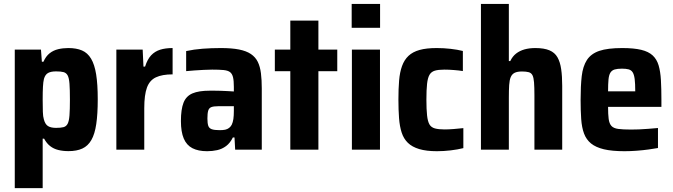

<svg xmlns="http://www.w3.org/2000/svg" viewBox="-20 -763 3433 979"><path d="M55.3 196.3V-510H188.9L193.5 -448.3H201.6Q213.8 -476.2 233 -491.3Q252.2 -506.4 276.6 -512.2Q301.1 -518 328.5 -518Q369.5 -518 398 -505.8Q426.6 -493.6 444.4 -463.8Q462.3 -434 470.3 -383.5Q478.4 -333 478.4 -256.4Q478.4 -181.3 470.8 -130.3Q463.3 -79.3 445.9 -49.1Q428.6 -18.9 400.1 -5.7Q371.6 7.6 329.2 7.6Q300.7 7.6 277.1 1.7Q253.6 -4.1 235.8 -18Q217.9 -31.8 204.9 -56H197.6V196.3ZM266 -111Q290.2 -111 304 -114.7Q317.8 -118.4 325 -132.1Q332.1 -145.8 334.3 -175.1Q336.5 -204.4 336.5 -255Q336.5 -307.2 334.3 -336.2Q332.1 -365.2 325 -378.4Q317.8 -391.6 304 -395.3Q290.2 -399 266 -399Q239.7 -399 225.1 -390.9Q210.5 -382.9 204.1 -360.8Q200.3 -345.6 199 -320.4Q197.6 -295.2 197.6 -255Q197.6 -217.6 198.5 -192.9Q199.3 -168.1 203.6 -154.5Q210 -129.7 224.5 -120.3Q239.1 -111 266 -111Z M573.3 0V-510H707.5L711.5 -423.5H719.8Q731.6 -460.7 750.6 -480.9Q769.5 -501 796.5 -509.5Q823.4 -518 860.1 -518V-383.8Q807 -383.8 775 -368.7Q742.9 -353.6 729.3 -316.4Q715.6 -279.2 715.6 -211.3V0Z M1036 8Q990.7 8 961 -7.4Q931.3 -22.7 916.9 -56.8Q902.5 -90.9 902.5 -145.5Q902.5 -205.3 915.7 -239.1Q928.9 -272.9 961.3 -286.8Q993.7 -300.6 1049.5 -300.6Q1059.7 -300.6 1073.2 -300.6Q1086.8 -300.6 1103.9 -300.1Q1121.1 -299.6 1138.6 -298.6Q1156 -297.6 1172.4 -296.6V-319.6Q1172.4 -351.8 1168.1 -369.4Q1163.7 -387.1 1152.8 -395.4Q1141.8 -403.7 1119.7 -405.9Q1097.5 -408 1062 -408Q1041.8 -408 1018.8 -406.7Q995.7 -405.4 972.7 -403.9Q949.8 -402.3 929.2 -400.3V-502.6Q968.3 -511.1 1013.2 -514.6Q1058.1 -518 1106.3 -518Q1161.2 -518 1198.8 -510.6Q1236.4 -503.1 1259.4 -487.5Q1282.5 -471.8 1294.4 -447.7Q1306.3 -423.5 1310.5 -389.6Q1314.8 -355.7 1314.8 -311.8V0H1179.1L1175.7 -62.1H1167.4Q1153.5 -33.7 1132.9 -18.3Q1112.3 -3 1087.6 2.5Q1062.8 8 1036 8ZM1100.2 -99.3Q1116.4 -99.3 1127.9 -101.6Q1139.3 -104 1148.1 -110.7Q1156.8 -117.5 1161.6 -127Q1167.5 -139.1 1170 -156.4Q1172.4 -173.7 1172.4 -197.2V-221.4H1092.2Q1069.2 -221.4 1057.3 -216.7Q1045.4 -212 1041.5 -198.3Q1037.6 -184.7 1037.6 -158.5Q1037.6 -134.5 1041.9 -121.8Q1046.1 -109.1 1059.6 -104.2Q1073 -99.3 1100.2 -99.3Z M1460.3 0V-400H1381.4V-510H1460.3V-658H1603.5V-510H1699.7V-400H1603.5V0Z M1773.2 -621.2V-743H1918V-621.2ZM1774.3 0V-510H1917.5V0Z M2207.8 8Q2154.1 8 2117.6 -2.9Q2081.1 -13.9 2059.7 -34.8Q2038.3 -55.7 2028.1 -87Q2017.9 -118.2 2014.7 -160.5Q2011.5 -202.9 2011.5 -255.6Q2011.5 -309.7 2015 -352.2Q2018.5 -394.7 2030 -426.4Q2041.5 -458.1 2063 -478.3Q2084.6 -498.6 2119.4 -508.3Q2154.1 -518 2206.7 -518Q2242.3 -518 2277.5 -514Q2312.7 -510 2340.1 -503.1V-400.7Q2320.5 -403.9 2294.5 -405.9Q2268.5 -408 2245.3 -408Q2214.9 -408 2196.9 -402.5Q2178.9 -397 2169.9 -381.4Q2160.9 -365.7 2157.6 -335.5Q2154.2 -305.4 2154.2 -255Q2154.2 -205.1 2157.6 -174.6Q2160.9 -144.2 2169.7 -128.8Q2178.6 -113.4 2197.6 -108.2Q2216.6 -103 2246.8 -103Q2267.8 -103 2293.2 -105.1Q2318.6 -107.1 2342.6 -109.7V-7.7Q2313.3 -0.4 2277.7 3.8Q2242.1 8 2207.8 8Z M2432.3 0V-743H2574.6V-451.7H2581.9Q2593.2 -475.7 2611.7 -490Q2630.2 -504.3 2654.7 -511.2Q2679.2 -518 2709.5 -518Q2754.4 -518 2781.6 -506.4Q2808.9 -494.9 2822.5 -470.8Q2836.2 -446.7 2841.4 -410.5Q2846.7 -374.2 2846.7 -325V0H2705V-276.7Q2705 -318.7 2703 -343.2Q2701.1 -367.6 2695 -379.4Q2688.9 -391.3 2675.9 -394.9Q2662.9 -398.5 2641.7 -398.5Q2617.8 -398.5 2604.2 -391.8Q2590.7 -385 2584.3 -370.1Q2577.9 -355.2 2576.2 -329.3Q2574.6 -303.4 2574.6 -264.6V0Z M3164.2 8Q3100.4 8 3059 -1.9Q3017.6 -11.9 2993.5 -31.6Q2969.5 -51.3 2958 -82Q2946.5 -112.7 2943.5 -156Q2940.5 -199.3 2940.5 -254Q2940.5 -324.6 2946.2 -374.8Q2952 -425.1 2972.7 -457.1Q2993.5 -489.1 3035.9 -503.6Q3078.4 -518 3152.7 -518Q3212.2 -518 3249.6 -508.9Q3286.9 -499.9 3308 -480.3Q3329.1 -460.7 3338.3 -429.5Q3347.5 -398.2 3350 -354.5Q3352.5 -310.7 3352.5 -254.6V-218H3080.5Q3080.5 -179.8 3083.6 -156.3Q3086.7 -132.8 3097.7 -120.8Q3108.7 -108.8 3132.6 -105.6Q3156.5 -102.4 3197.2 -102.4Q3216 -102.4 3237.9 -103.2Q3259.8 -104 3285 -106.1Q3310.2 -108.1 3335 -110.3V-8.3Q3316 -4.9 3287.8 -0.9Q3259.7 3 3227.2 5.5Q3194.8 8 3164.2 8ZM3219.1 -281.9V-297.3Q3219.1 -337 3216.2 -359.9Q3213.2 -382.8 3206 -394.2Q3198.8 -405.6 3185.4 -409.3Q3172.1 -412.9 3151.6 -412.9Q3128.2 -412.9 3114.2 -408.8Q3100.2 -404.6 3092.5 -392.7Q3084.9 -380.7 3082.7 -357.6Q3080.5 -334.4 3080.5 -297.3H3235.1Z"/></svg>

Font: Saira Thin SemiCondensed
Style: Regular
Weight: 100
Width: 4
Version: Version 1.101